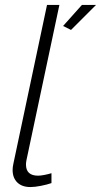

<svg xmlns="http://www.w3.org/2000/svg" viewBox="-20 -750 408 776"><path d="M103 6Q69 6 50 -12.5Q31 -31 31 -63Q31 -75 34 -88L170 -730H220L87 -103Q86 -98 85.5 -93.5Q85 -89 85 -85Q85 -40 134 -40Q144 -40 159.5 -43Q175 -46 188 -50V-10Q171 -4 146 1Q121 6 103 6ZM235 -645 311 -730H368L267 -629Z"/></svg>

Font: Raleway Light
Style: Italic
Weight: 300
Italic angle: -12°
Designer: Matt McInerney, Pablo Impallari, Rodrigo Fuenzalida
Foundry: Matt McInerney, Pablo Impallari, Rodrigo Fuenzalida
Version: Version 4.026